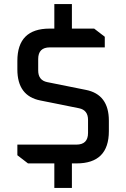

<svg xmlns="http://www.w3.org/2000/svg" viewBox="-20 -800 618 940"><path d="M65 -40V-92H354Q411 -92 411 -149V-213Q411 -261 367 -270L178 -308Q65 -330 65 -460V-502Q65 -660 223 -660H246V-780H332V-660H441L493 -620V-568H224Q167 -568 167 -511V-455Q167 -407 211 -398L400 -360Q513 -338 513 -209V-158Q513 0 355 0H332V120H246V0H117Z"/></svg>

Font: Oxanium Medium
Style: Regular
Weight: 500
Designer: Severin Meyer
Version: Version 1.001